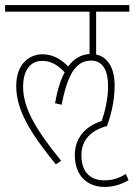

<svg xmlns="http://www.w3.org/2000/svg" viewBox="-20 -642 530 757"><path d="M275 -31C275 51 324 95 393 95C424 95 456 87 487 68L476 44C445 63 421 69 391 69C345 69 301 45 301 -30C301 -91 340 -129 402 -145C414 -179 432 -236 432 -305C432 -380 400 -419 359 -427V-596H490V-622H0V-596H333V-429C300 -427 271 -411 249 -380C221 -408 189 -428 148 -428C101 -428 44 -396 44 -303C44 -207 99 -119 200 6L221 -8C128 -123 71 -211 71 -300C71 -357 94 -402 147 -402C179 -402 207 -387 235 -357C219 -327 206 -287 197 -235L223 -229C250 -369 289 -403 340 -403C380 -403 406 -372 406 -303C406 -250 393 -200 381 -165C315 -144 275 -96 275 -31Z"/></svg>

Font: Noto Sans ExtraCondensed Thin
Style: Italic
Weight: 100
Width: 2
Italic angle: -12°
Designer: Monotype Design Team
Foundry: Monotype Imaging Inc.
Version: Version 2.013